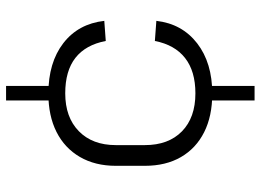

<svg xmlns="http://www.w3.org/2000/svg" viewBox="-136 -694 880 649"><g transform="rotate(-90 304.5 -370.0)"><path d="M338 -790V-638H289V-790ZM338 -102V50H289V-102ZM312 -93Q236 -93 181.5 -120.5Q127 -148 97.5 -199Q68 -250 68 -321V-419Q68 -489 98 -540.5Q128 -592 182.5 -619.5Q237 -647 312 -647Q417 -647 482.5 -596.5Q548 -546 558 -458L490 -453Q477 -521 433 -555.5Q389 -590 313 -590Q232 -590 185 -544Q138 -498 138 -419V-321Q138 -241 184.5 -195.5Q231 -150 313 -150Q388 -150 432.5 -185Q477 -220 490 -287L558 -282Q548 -195 482 -144Q416 -93 312 -93Z"/></g></svg>

Font: Pathway Extreme 28pt Light
Style: Regular
Weight: 300
Designer: Eduardo Rodriguez Tunni
Foundry: Eduardo Rodriguez Tunni
Version: Version 1.001;gftools[0.9.26]